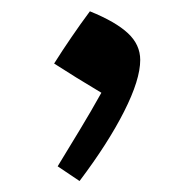

<svg xmlns="http://www.w3.org/2000/svg" viewBox="-20 -779 342 343"><path d="M140.6 -758.8Q186.5 -740.2 208.5 -719.7Q230.5 -699.2 230.5 -671.9Q230.5 -636.7 201.7 -579.8Q172.9 -522.9 122.1 -455.6L83 -481.9Q103 -514.6 122.8 -547.4Q142.6 -580.1 161.1 -613.3Q135.3 -628.9 116.9 -640.1Q98.6 -651.4 76.7 -665.5Q91.8 -689.5 107.7 -712.6Q123.5 -735.8 140.6 -758.8Z"/></svg>

Font: Pinar-FD Medium
Style: Regular
Weight: 500
Designer: Amin Abedi
Version: Version 3.000